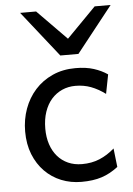

<svg xmlns="http://www.w3.org/2000/svg" viewBox="-55 -823 609 877"><g transform="rotate(-5 249.0 -384.5)"><path d="M300.3 -507.8Q349.1 -507.8 384.5 -496.3Q419.9 -484.9 446.8 -466.3L429.7 -378.4Q396.5 -402.8 363.8 -415Q331.1 -427.2 293 -427.2Q260.3 -427.2 232.2 -414.8Q204.1 -402.3 183.3 -378.9Q162.6 -355.5 150.9 -321.3Q139.2 -287.1 139.2 -244.1Q139.2 -204.6 149.9 -172.4Q160.6 -140.1 180.7 -116.9Q200.7 -93.8 229 -81.1Q257.3 -68.4 293 -68.4Q337.4 -68.4 373.5 -83.5Q409.7 -98.6 441.9 -127L451.7 -41.5Q433.1 -27.3 414.8 -17.3Q396.5 -7.3 376.5 -0.7Q356.4 5.9 333.5 9Q310.5 12.2 283.2 12.2Q233.9 12.2 190.9 -5.1Q147.9 -22.5 115.7 -55.2Q83.5 -87.9 64.9 -134.3Q46.4 -180.7 46.4 -239.3Q46.4 -294.4 64.2 -343.3Q82 -392.1 115 -428.7Q147.9 -465.3 195.1 -486.6Q242.2 -507.8 300.3 -507.8ZM144 -781.2 278.3 -644.5 412.6 -781.2H485.8L319.8 -571.3H236.8L70.8 -781.2Z"/></g></svg>

Font: Andika DR AuSIL
Style: Regular
Weight: 400
Designer: Annie Olsen & Victor Gaultney
Foundry: SIL International
Version: Version 0.003